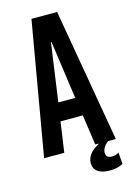

<svg xmlns="http://www.w3.org/2000/svg" viewBox="-127 -764 669 975"><g transform="rotate(-15 207.5 -276.5)"><path d="M396 0H355Q323.2 25.4 323.2 53.2Q323.2 81.1 355 81.1Q375 81.1 391.1 69.8L396 130.9Q365.7 147 328.1 147Q285.6 147 263.4 131.3Q241.2 115.7 241.2 85.9Q241.2 36.1 305.2 2V0H288.1L265.1 -159.2H147.9L125 0H19L140.1 -700.2H274.9ZM205.1 -560.1 162.1 -254.9H251L208 -560.1Z"/></g></svg>

Font: BaseOne
Style: Regular
Weight: 400
Designer: Domenico Catapano
Foundry: Design by Basse
Version: Version 1.000;PS 001.001;hotconv 1.0.56